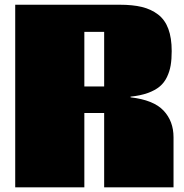

<svg xmlns="http://www.w3.org/2000/svg" viewBox="-20 -799 786 819"><path d="M339.8 -430.2H424.3V-663.1H339.8ZM536.6 -386.7 537.1 -383.8Q634.8 -372.6 677.5 -327.4Q720.2 -282.2 720.2 -213.4V0H424.3V-316.9H339.8V0H44.9V-778.8H490.7Q545.9 -778.8 585.2 -769.3Q624.5 -759.8 654.1 -737.3Q683.6 -714.8 698 -676Q712.4 -637.2 712.4 -581.1Q712.4 -546.4 708 -520.3Q703.6 -494.1 692.1 -470.2Q680.7 -446.3 661.1 -429.9Q641.6 -413.6 610.4 -402.3Q579.1 -391.1 536.6 -386.7Z"/></svg>

Font: Coda ExtraBold
Style: Regular
Weight: 800
Version: Version 2.001; ttfautohint (v0.8) -r 50 -G 200 -x